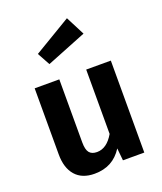

<svg xmlns="http://www.w3.org/2000/svg" viewBox="-152 -925 879 1040"><g transform="rotate(-20 287.0 -405.5)"><path d="M504 0H381L374 -71Q346 -27 306 -5.5Q266 16 213 16Q141 16 103 -27.5Q65 -71 65 -149V-530H207V-167Q207 -125 221 -107.5Q235 -90 265 -90Q322 -90 362 -159V-530H504ZM415 -718 185 -626 145 -699 359 -827Z"/></g></svg>

Font: Wolseley Sans SemiBold
Style: Regular
Weight: 600
Designer: Carrois Corporate & Edenspiekermann AG
Foundry: Carrois Corporate GbR & Edenspiekermann AG
Version: Version 4.202